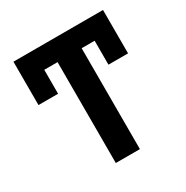

<svg xmlns="http://www.w3.org/2000/svg" viewBox="-163 -842 945 977"><g transform="rotate(-30 310.0 -353.5)"><path d="M573.2 -452.1H458V-592.8H381.8V0H240.2V-592.8H162.1V-452.1H46.9V-707H573.2Z"/></g></svg>

Font: Pretendard GOV
Style: Bold
Weight: 700
Designer: Base glyphs from Inter by Rasmus Andersson; Hangeul glyphs from Noto Sans CJK(Source Han Sans) by Jang Soo-young and Kan
Foundry: Kil Hyung-jin
Version: Version 1.309